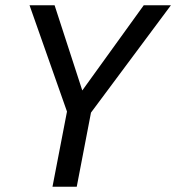

<svg xmlns="http://www.w3.org/2000/svg" viewBox="-20 -708 668 728"><path d="M271 0H179L234 -285L92 -688H187L292 -365L525 -688H628L325 -281Z"/></svg>

Font: Libra Sans Modern
Style: Italic
Weight: 400
Italic angle: -12°
Foundry: Stefan Peev, Context Ltd
Version: Version 1.000